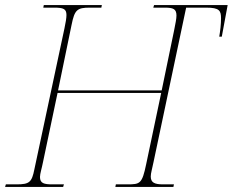

<svg xmlns="http://www.w3.org/2000/svg" viewBox="-33 -734 914 754"><path d="M-13 0H215L218 -10H173C140 -10 124 -14 124 -39C124 -52 131 -72 136 -98L193 -369H600L541 -89C525 -12 517 -10 467 -10H422L420 0H648L650 -10H607C574 -10 559 -17 559 -41C559 -54 565 -72 570 -98L698 -704H777C829 -704 835 -692 835 -662C835 -639 832 -613 828 -590H838L861 -714H572L569 -704H614C647 -704 660 -699 660 -673C660 -660 656 -642 651 -616L602 -379H195L248 -636C260 -696 270 -704 320 -704H365L367 -714H139L137 -704H180C216 -704 228 -699 228 -675C228 -663 225 -646 220 -622L102 -69C92 -19 83 -10 33 -10H-10Z"/></svg>

Font: Noto Serif Display Thin
Style: Italic
Weight: 100
Italic angle: -12°
Designer: Monotype Design Team
Foundry: Monotype Imaging Inc.
Version: Version 2.009